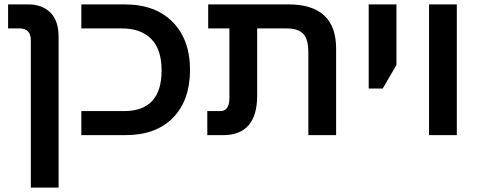

<svg xmlns="http://www.w3.org/2000/svg" viewBox="-20 -618 2191 878"><path d="M121 240H248V-449Q248 -524 210 -561Q172 -598 108 -598H17V-488H70Q121 -488 121 -433Z M352 0H553Q694 0 771.5 -80Q849 -160 849 -299Q849 -436 770 -517Q691 -598 548 -598H352V-488H538Q624 -488 671.5 -440Q719 -392 719 -296Q719 -110 547 -110H352Z M1156 -181V-488H1292Q1342 -488 1366 -464Q1390 -440 1390 -378V0H1517V-396Q1517 -598 1298 -598H932V-488H1029V-169Q1029 -110 987 -110H928V0H1000Q1156 0 1156 -181Z M1666 -213V-598H1793V-321L1730 -213Z M1942 0V-598H2069V0Z"/></svg>

Font: Noto Sans Hebrew Semi
Style: Regular
Weight: 600
Designer: Monotype Design Team
Foundry: Monotype Imaging Inc.
Version: Version 1.902